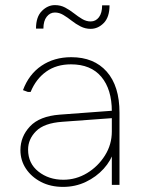

<svg xmlns="http://www.w3.org/2000/svg" viewBox="-20 -724 573 752"><path d="M227 8Q178 8 140.5 -11.5Q103 -31 81.5 -63.5Q60 -96 60 -136Q60 -189 97.5 -229Q135 -269 214 -275L429 -291V-262L224 -247Q153 -242 121.5 -210.5Q90 -179 90 -138Q90 -84 130.5 -52Q171 -20 228 -20Q278 -20 321 -46Q364 -72 391 -115Q418 -158 418 -209V-288Q418 -374 377 -423Q336 -472 258 -472Q201 -472 161 -443.5Q121 -415 100 -364H89L70 -371Q93 -433 142.5 -466.5Q192 -500 259 -500Q348 -500 398 -443.5Q448 -387 448 -283V0H418V-144L427 -134Q415 -95 386 -63Q357 -31 316 -11.5Q275 8 227 8ZM335 -611Q314 -611 295.5 -620.5Q277 -630 260.5 -643Q244 -656 228 -665.5Q212 -675 195 -675Q176 -675 163 -658.5Q150 -642 150 -612H121Q121 -658 144 -681Q167 -704 195 -704Q217 -704 235 -694.5Q253 -685 269.5 -672Q286 -659 302 -649.5Q318 -640 335 -640Q355 -640 367.5 -656.5Q380 -673 380 -703H409Q409 -657 386.5 -634Q364 -611 335 -611Z"/></svg>

Font: Fustat ExtraLight
Style: Regular
Weight: 250
Designer: Mohamed Gaber, Khaled Hosny, Laura Garcia Mut
Foundry: Kief Type Foundry, Alif Type Foundry, Hard Type Foundry
Version: Version 1.007